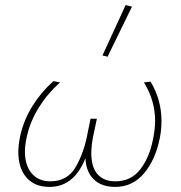

<svg xmlns="http://www.w3.org/2000/svg" viewBox="-20 -731 713 755"><path d="M403 -508 383 -513 474 -711 499 -705ZM615 -255Q615 -220 608 -186Q591 -102 546 -49Q501 4 433 4Q379 4 348.5 -26Q318 -56 316 -109Q271 4 175 4Q116 4 84 -33Q52 -70 52 -133Q52 -162 60 -199Q74 -260 107.5 -314Q141 -368 190 -412L216 -407Q166 -362 132.5 -308Q99 -254 86 -196Q78 -161 78 -135Q78 -81 104.5 -49.5Q131 -18 178 -18Q245 -18 277.5 -74Q310 -130 324 -205L336 -264H361L348 -203Q339 -161 339 -129Q339 -74 363.5 -46Q388 -18 434 -18Q495 -18 531.5 -65Q568 -112 582 -185Q590 -225 590 -256Q590 -335 546 -407L572 -410Q615 -339 615 -255Z"/></svg>

Font: Ysabeau Infant Extralight
Style: Italic
Weight: 200
Italic angle: -12°
Designer: Christian Thalmann (Catharsis Fonts)
Version: Version 0.003